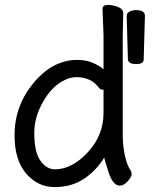

<svg xmlns="http://www.w3.org/2000/svg" viewBox="-20 -735 615 779"><path d="M563 -494Q563 -475 532.5 -475Q502 -475 499 -493L494 -670Q494 -683 506.5 -688.5Q519 -694 531 -694Q568 -694 568 -671V-670ZM480 -681 478 -592V-185Q478 -143 487 -102.5Q496 -62 511 -42Q514 -36 514 -27Q514 -18 498.5 0Q483 18 466 18Q438 18 420.5 -36Q403 -90 403 -96Q370 -42 320 -9Q270 24 201.5 24Q133 24 86 -31Q39 -86 39 -186Q39 -306 116.5 -399Q194 -492 294 -492Q333 -492 363.5 -477Q394 -462 400 -453V-593L396 -699Q396 -715 417.5 -715Q439 -715 459.5 -706.5Q480 -698 480 -681ZM400 -367Q404 -371 396 -371Q388 -371 382 -378Q351 -422 289 -422Q260 -422 228 -402.5Q196 -383 172 -349Q119 -274 119 -196Q119 -118 144 -83Q169 -48 203 -48Q272 -48 336 -117Q400 -186 400 -276Z"/></svg>

Font: ToneOZ-Pinyin-WenKai-Medium
Style: Medium
Weight: 700
Designer: Fontworks Inc.
Foundry: ToneOZ
Version: Version 0.240331